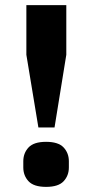

<svg xmlns="http://www.w3.org/2000/svg" viewBox="-20 -718 360 750"><path d="M130 -220 83 -504V-698H239V-504L193 -220ZM160 12Q112 12 91.5 -10Q71 -32 71 -64V-88Q71 -120 91.5 -142Q112 -164 160 -164Q208 -164 228.5 -142Q249 -120 249 -88V-64Q249 -32 228.5 -10Q208 12 160 12Z"/></svg>

Font: IBM Plex Sans Arabic
Style: Bold
Weight: 700
Designer: Mike Abbink, Paul van der Laan, Pieter van Rosmalen, Wael Morcos, Khajak Apelian
Foundry: Bold Monday
Version: Version 1.2